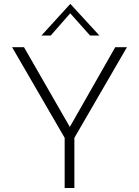

<svg xmlns="http://www.w3.org/2000/svg" viewBox="-20 -948 701 968"><path d="M306 -253 41 -710H101L332 -308L561 -710H620L355 -253V0H306ZM434 -769 334 -881 236 -769H189L334 -928H335L481 -769Z"/></svg>

Font: Synthetic Light
Style: Regular
Weight: 300
Designer: Santiago Orozco
Foundry: Typemade
Version: Version 2.000; ttfautohint (v1.8.4.7-5d5b)